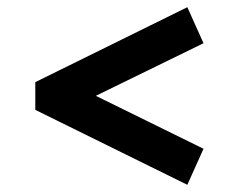

<svg xmlns="http://www.w3.org/2000/svg" viewBox="-20 -602 662 533"><path d="M78 -374V-297L500 -89L545 -189L246 -336L545 -482L500 -582Z"/></svg>

Font: LT Wave Alt Bold
Style: Regular
Weight: 700
Designer: Daniel Lyons
Version: Version 2.5 (Glyphs App)